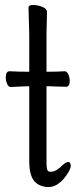

<svg xmlns="http://www.w3.org/2000/svg" viewBox="-20 -727 303 768"><path d="M166 -440H168Q210 -440 238 -442H239Q247 -442 253 -430Q259 -418 259 -404Q259 -380 244 -380L201 -381Q190 -382 168 -382H166V-78Q166 -51 171 -44Q175 -40 183 -40H185Q206 -41 232 -68Q244 -79 253.5 -79Q263 -79 263 -63Q263 -47 236 -13Q206 21 176 21H166Q132 17 115 -5Q98 -29 97 -75V-382H91L65 -381L24 -379H23Q14 -379 8.5 -391.5Q3 -404 3 -418Q3 -442 19 -442Q55 -440 91 -440H97V-590L94 -697Q94 -707 112.5 -707Q131 -707 149.5 -699.5Q168 -692 168 -679L166 -590Z"/></svg>

Font: LXGW WenKai Lite
Style: Regular
Weight: 400
Designer: LXGW / Fontworks Inc.
Foundry: LXGW / Fontworks Inc.
Version: Version 1.511; March 25, 2025